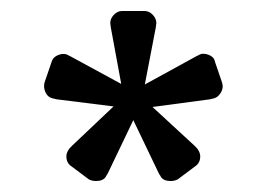

<svg xmlns="http://www.w3.org/2000/svg" viewBox="-20 -750 486 350"><path d="M110 -447Q101 -453 101 -465Q101 -471 105 -477Q105 -478 111 -484L187 -556L83 -569L75 -571Q67 -573 63 -581.5Q59 -590 61 -599L74 -637Q76 -645 84.5 -649Q93 -653 101 -651L109 -647L201 -597L182 -700L181 -708Q181 -716 187.5 -723Q194 -730 203 -730H243Q252 -730 258.5 -723Q265 -716 265 -708L264 -700L244 -596L337 -647L345 -651Q347 -652 350 -652Q358 -652 364.5 -648Q371 -644 372 -637L385 -599L386 -593Q386 -586 381.5 -579.5Q377 -573 371 -571L363 -569L258 -555L335 -484Q341 -478 341 -477Q345 -471 345 -465Q345 -453 336 -447L304 -423Q298 -420 291 -420Q278 -420 273 -428Q273 -429 272 -430Q271 -431 269 -435L223 -531L177 -435Q175 -431 174 -430Q173 -429 173 -428Q168 -420 155 -420Q148 -420 142 -423Z"/></svg>

Font: Rubik AZ
Style: Regular
Weight: 300
Designer: Hubert and Fischer
Foundry: Hubert & Fischer
Version: Version 2.000